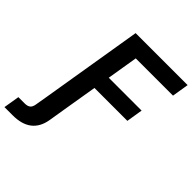

<svg xmlns="http://www.w3.org/2000/svg" viewBox="-374 -879 1233 1233"><g transform="rotate(45 243.0 -262.0)"><path d="M-123 204.1 -105 95.7H-48.8Q-22 95.7 -9 85Q3.9 74.2 7.8 50.8L22.5 -35.6L136.7 -727.5H608.9L590.3 -613.3H252L217.3 -402.8H515.6L497.6 -291.5H198.7L160.2 -59.6L141.1 57.1Q116.7 204.1 -48.3 204.1Z"/></g></svg>

Font: Inter Display Semi Bold
Style: Italic
Weight: 600
Italic angle: -9.39999°
Designer: Rasmus Andersson
Foundry: rsms
Version: Version 4.000;git-4fc901f